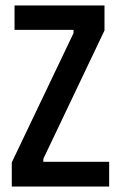

<svg xmlns="http://www.w3.org/2000/svg" viewBox="-20 -680 441 700"><path d="M23 0V-88L248 -559V-571H33V-660H361V-569L138 -101V-90H378V0Z"/></svg>

Font: Bricolage Grotesque 12pt Condensed Medium
Style: Regular
Weight: 500
Width: 3
Designer: Mathieu Triay
Foundry: Atelier Triay
Version: Version 1.001; ttfautohint (v1.8.4.7-5d5b);gftools[0.9.33.de